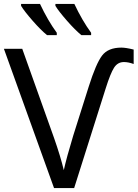

<svg xmlns="http://www.w3.org/2000/svg" viewBox="-30 -964 705 984"><path d="M175 -944Q215 -859 261 -796V-784H211Q179 -810 137 -858Q95 -906 78 -934V-944ZM351 -944Q391 -859 437 -796V-784H387Q355 -810 313 -858Q271 -906 254 -934V-944ZM605 -646Q573 -646 554.5 -617Q536 -588 512 -512L350 0H247L-10 -714H84L247 -257Q280 -163 297 -92Q311 -156 345 -268L425 -521Q462 -638 493 -679Q524 -720 592 -720Q615 -720 655 -710V-636Q628 -646 605 -646Z"/></svg>

Font: Advent Sans Logo
Style: Regular
Weight: 400
Designer: Types & Symbols
Foundry: Types & Symbols
Version: Version 1.002